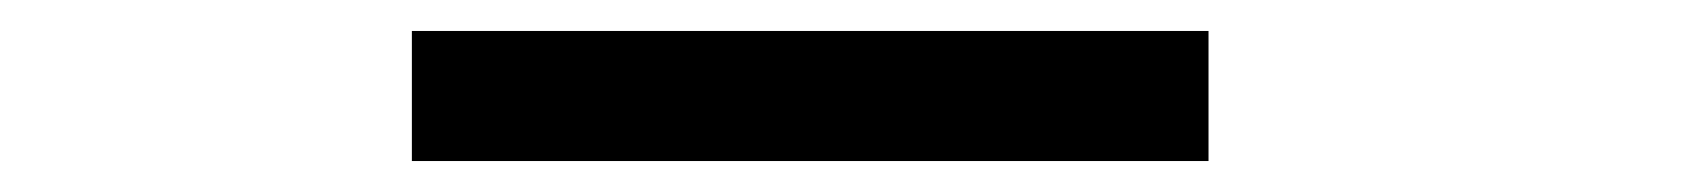

<svg xmlns="http://www.w3.org/2000/svg" viewBox="-20 -366 1090 124"><path d="M246 -346H760.5V-262H246Z"/></svg>

Font: League Mono Extended
Style: Regular
Weight: 400
Width: 9
Designer: Tyler Finck
Foundry: The League of Moveable Type / Tyler Finck
Version: Version 2.210